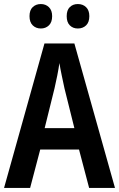

<svg xmlns="http://www.w3.org/2000/svg" viewBox="-20 -930 590 950"><path d="M421 0 371 -190H179L129 0H0L200 -715H348L549 0ZM299 -493Q293 -521 285.5 -556.5Q278 -592 274 -618Q270 -590 263.5 -557Q257 -524 250 -494L201 -296H348ZM126 -850Q126 -880 142 -895Q158 -910 182 -910Q206 -910 222 -894.5Q238 -879 238 -850Q238 -820 222 -804.5Q206 -789 182 -789Q158 -789 142 -804.5Q126 -820 126 -850ZM310 -850Q310 -880 325.5 -895Q341 -910 365 -910Q390 -910 406 -894.5Q422 -879 422 -850Q422 -820 406 -804.5Q390 -789 365 -789Q341 -789 325.5 -804.5Q310 -820 310 -850Z"/></svg>

Font: Noto Sans Myanmar UI Condensed SemiBold
Style: Regular
Weight: 600
Width: 3
Designer: Monotype Design Team
Foundry: Monotype Imaging Inc.
Version: Version 2.103; ttfautohint (v1.8.4.7-5d5b)